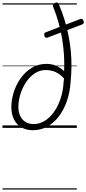

<svg xmlns="http://www.w3.org/2000/svg" viewBox="-20 -1037 700 1557"><path d="M248 19Q192 19 152.5 -4.5Q113 -28 92.5 -70.5Q72 -113 72 -168Q72 -225 90.5 -286Q109 -347 146 -400Q183 -453 236 -486Q289 -519 357 -519Q399 -519 434 -504Q469 -489 500 -460Q503 -524 499 -589Q495 -654 484.5 -719.5Q474 -785 455.5 -851.5Q437 -918 410 -985Q407 -995 410.5 -1001.5Q414 -1008 425 -1013Q448 -1024 456 -1005Q484 -940 503.5 -876Q523 -812 535.5 -749Q548 -686 554 -624Q560 -562 559.5 -500.5Q559 -439 553 -378Q548 -292 523 -219.5Q498 -147 457.5 -93.5Q417 -40 363.5 -10.5Q310 19 248 19ZM254 -31Q300 -31 342 -56.5Q384 -82 417 -128Q450 -174 471 -236.5Q492 -299 496 -374Q497 -381 498 -388Q499 -395 499 -401Q466 -437 430 -453Q394 -469 352 -469Q300 -469 258.5 -440Q217 -411 188 -365.5Q159 -320 144 -268.5Q129 -217 129 -170Q129 -128 144 -96.5Q159 -65 187 -48Q215 -31 254 -31ZM365 -732Q357 -728 350 -732.5Q343 -737 339 -749Q337 -759 339.5 -765.5Q342 -772 351 -775L631 -883Q651 -890 658 -865Q661 -855 658.5 -849Q656 -843 647 -839ZM0 490H603V500H0ZM0 -20H603V0H0ZM0 -505H603V-500H0ZM0 -1010H603V-1000H0Z"/></svg>

Font: Playwrite MX Guides
Style: Regular
Weight: 400
Designer: Veronika Burian, José Scaglione
Foundry: TypeTogether
Version: Version 1.003